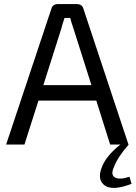

<svg xmlns="http://www.w3.org/2000/svg" viewBox="-20 -710 666 943"><path d="M616 158 626 193Q534 228 495.5 201.5Q457 175 478 117Q497 59 571 0H521L453 -216H169L100 0H10L232 -666Q238 -690 264 -690H357Q384 -690 390 -666L611 0H612Q558 61 538 114Q523 150 545.5 162Q568 174 616 158ZM429 -292 342 -566Q328 -607 325 -622H297Q288 -596 280 -566L193 -292Z"/></svg>

Font: Exo 2
Style: Regular
Weight: 400
Designer: Natanael Gama
Version: Version 1.001;PS 001.001;hotconv 1.0.70;makeotf.lib2.5.58329